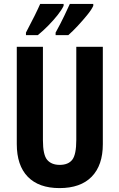

<svg xmlns="http://www.w3.org/2000/svg" viewBox="-20 -954 611 984"><path d="M507 -215Q507 -107 450 -48.5Q393 10 285 10Q179 10 122.5 -48Q66 -106 66 -216V-714H200V-236Q200 -160 222 -134.5Q244 -109 286 -109Q330 -109 350.5 -135.5Q371 -162 371 -237V-714H507ZM458 -924Q449 -904 426.5 -876.5Q404 -849 378 -821Q352 -793 330 -774H265V-787Q290 -832 309.5 -873Q329 -914 338 -934H458ZM306 -924Q296 -903 275 -876.5Q254 -850 227.5 -823Q201 -796 174 -774H113V-787Q138 -834 157.5 -873.5Q177 -913 186 -934H306Z"/></svg>

Font: Noto Sans Gujarati UI ExtraCondensed
Style: Bold
Weight: 700
Width: 2
Designer: Jelle Bosma - Monotype Design Team, Universal Thirst
Foundry: Monotype Imaging Inc.
Version: Version 2.106; ttfautohint (v1.8.4.7-5d5b)